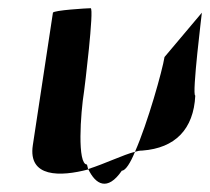

<svg xmlns="http://www.w3.org/2000/svg" viewBox="-20 -587 512 468"><path d="M60 -233C48 -154 127 -156 195 -174L192 -186C168 -186 176 -309 185 -365C186 -371 210 -567 201 -567C193 -567 110 -562 109 -556ZM195 -175C213 -137 242 -120 277 -171C286 -171 298 -190 309 -217C281 -210 236 -188 195 -175ZM309 -217C315 -219 321 -220 327 -220C407 -226 452 -272 456 -354C447 -354 473 -562 472 -556L381 -448C376 -416 340 -287 309 -217Z"/></svg>

Font: Ampere
Style: SCSuCndIta
Weight: 400
Version: Version 1